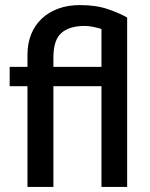

<svg xmlns="http://www.w3.org/2000/svg" viewBox="-20 -735 589 755"><path d="M379 0V-396H190V0H88V-396H18V-472H88V-520Q88 -564 102.5 -600Q117 -636 144 -661.5Q171 -687 209 -701Q247 -715 294 -715Q358 -715 404.5 -699Q451 -683 480 -666V0ZM190 -472H379V-621Q363 -626 345.5 -629.5Q328 -633 313 -633Q253 -633 221.5 -605.5Q190 -578 190 -509Z"/></svg>

Font: Mukta Malar Medium
Style: Regular
Weight: 500
Designer: Aadarsh Rajan, Girish Dalvi, Yashodeep Gholap
Foundry: Ek Type
Version: Version 2.538;PS 1.000;hotconv 16.6.51;makeotf.lib2.5.65220;